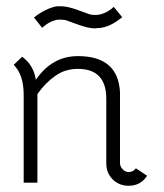

<svg xmlns="http://www.w3.org/2000/svg" viewBox="-20 -586 527 616"><path d="M166 -523Q140 -519 115 -497L89 -530Q128 -560 163 -566H174Q197 -566 230.5 -553.5Q264 -541 268 -540Q274 -538 286 -538Q316 -538 345 -564L372 -531Q334 -499 298 -496H292L287 -495Q271 -495 254.5 -499.5Q238 -504 219.5 -511Q201 -518 192 -521Q185 -523 173 -523ZM321 -269Q321 -365 230 -365Q189 -365 158 -343Q125 -320 100 -284V0H56V-282Q56 -346 24 -378L51 -404Q88 -377 95 -330Q147 -406 230 -406Q359 -406 365 -290V-62Q365 -52 373.5 -43Q382 -34 393 -34Q407 -34 416 -46L452 -22Q431 10 393 10Q362 10 341.5 -10.5Q321 -31 321 -62Z"/></svg>

Font: Bhavuka
Style: Regular
Weight: 400
Version: 2.94.0; ttfautohint (v1.2) -l 7 -r 28 -G 50 -x 13 -D deva -f